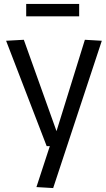

<svg xmlns="http://www.w3.org/2000/svg" viewBox="-20 -742 537 975"><path d="M165 208 233 0H217L11 -535L101 -540L267 -76L411 -540L497 -535L250 213ZM113 -659V-722H382V-659Z"/></svg>

Font: Georama
Style: Regular
Weight: 400
Designer: Jean-Baptiste Levee
Foundry: Production Type
Version: Version 1.000